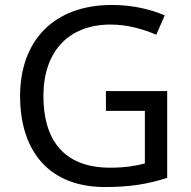

<svg xmlns="http://www.w3.org/2000/svg" viewBox="-20 -744 768 774"><path d="M407 -377V-297H564V-85C528 -76 487 -68 424 -68C232 -68 155 -186 155 -357C155 -535 255 -645 426 -645C494 -645 559 -626 610 -604L644 -682C583 -708 511 -724 431 -724C197 -724 61 -580 61 -357C61 -131 181 10 403 10C503 10 577 -2 654 -27V-377Z"/></svg>

Font: Noto Sans Tifinagh Agraw Imazighen
Style: Regular
Weight: 400
Designer: JamraPatel
Foundry: JamraPatel LLC
Version: Version 2.006